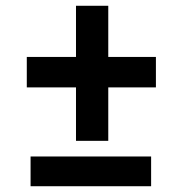

<svg xmlns="http://www.w3.org/2000/svg" viewBox="-20 -645 640 665"><path d="M355 -447.8V-625H243.2V-447.8H72.8V-342.3H243.2V-157.2H355V-342.3H520V-447.8ZM503.4 0V-103H85.9V0Z"/></svg>

Font: Roboto Mono SemiBold
Style: Regular
Weight: 600
Monospace: yes
Designer: Google
Version: Version 3.000